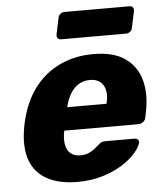

<svg xmlns="http://www.w3.org/2000/svg" viewBox="-52 -767 697 823"><g transform="rotate(-5 296.0 -355.5)"><path d="M248 10Q169.6 10 117.5 -18.7Q65.4 -47.4 45.6 -104.1Q25.9 -160.7 41.1 -244.4Q42.5 -251.2 44.6 -261.9Q46.6 -272.5 48.8 -278.8Q68.8 -358 112.7 -414.4Q156.6 -470.8 220.7 -500.4Q284.9 -530 362.4 -530Q449.9 -530 499.7 -494.9Q549.5 -459.9 565.7 -399.7Q581.9 -339.5 566.5 -263.3L561.6 -238.9Q559.6 -228.3 550.4 -221Q541.1 -213.8 530.5 -213.8H210.7Q210.7 -213.1 210.2 -211Q209.7 -208.9 209.4 -206.9Q204.2 -177.5 208.3 -153.9Q212.4 -130.2 228.1 -116.3Q243.9 -102.4 270.6 -102.4Q290.5 -102.4 305.4 -108.5Q320.4 -114.6 331 -123.2Q341.6 -131.9 348.6 -138Q360 -148.5 366.1 -151Q372.3 -153.5 383.9 -153.5H508Q517.6 -153.5 522.6 -147.7Q527.6 -141.9 525 -132.2Q520.4 -115.1 499.7 -90.9Q479 -66.6 443.1 -43.5Q407.2 -20.4 358 -5.2Q308.7 10 248 10ZM232.1 -312.9H401.4L401.8 -315Q409.8 -347.5 404.4 -371.3Q399 -395 382.5 -407.9Q366 -420.8 339.1 -420.8Q312.2 -420.8 290.9 -407.9Q269.5 -395 255 -371.3Q240.5 -347.5 232.5 -315ZM231.8 -605.1Q221.8 -605.1 216.9 -611.4Q212.1 -617.8 213.8 -627.8L228.6 -698Q230.6 -708 238.4 -714.3Q246.3 -720.6 256.3 -720.6H535.2Q545.2 -720.6 550.1 -714.3Q554.9 -708 552.9 -698L538 -627.8Q536.4 -617.8 528.6 -611.4Q520.7 -605.1 510.7 -605.1Z"/></g></svg>

Font: Rubik Light
Style: Italic
Weight: 300
Italic angle: -12°
Designer: Hubert and Fischer
Foundry: Hubert and Fischer
Version: Version 2.300;gftools[0.9.30]